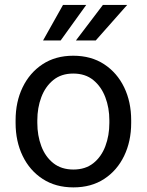

<svg xmlns="http://www.w3.org/2000/svg" viewBox="-20 -770 610 799"><path d="M44.9 -258.3V-269.5Q44.9 -346.2 74.2 -406.7Q103.5 -467.3 157.2 -502.7Q210.9 -538.1 284.7 -538.1Q359.4 -538.1 413.3 -502.7Q467.3 -467.3 496.6 -406.7Q525.9 -346.2 525.9 -269.5V-258.3Q525.9 -182.1 496.6 -121.3Q467.3 -60.5 413.6 -25.4Q359.9 9.8 285.6 9.8Q211.4 9.8 157.5 -25.4Q103.5 -60.5 74.2 -121.3Q44.9 -182.1 44.9 -258.3ZM135.3 -269.5V-258.3Q135.3 -206.1 151.9 -161.9Q168.5 -117.7 201.9 -91.1Q235.4 -64.5 285.6 -64.5Q335.4 -64.5 368.7 -91.1Q401.9 -117.7 418.5 -161.9Q435.1 -206.1 435.1 -258.3V-269.5Q435.1 -321.3 418.2 -365.5Q401.4 -409.7 368.2 -436.8Q335 -463.9 284.7 -463.9Q234.9 -463.9 201.7 -436.8Q168.5 -409.7 151.9 -365.5Q135.3 -321.3 135.3 -269.5ZM295.9 -601.6 408.2 -749.5H509.3L378.4 -601.6ZM159.2 -601.6 242.2 -749.5H338.9L232.4 -601.6Z"/></svg>

Font: Vazirmatn RD UI
Style: Regular
Weight: 400
Designer: Saber Rastikerdar
Foundry: Saber Rastikerdar
Version: Version 33.003